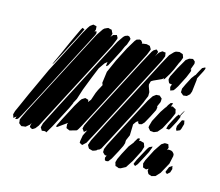

<svg xmlns="http://www.w3.org/2000/svg" viewBox="-121 -886 1247 1086"><g transform="rotate(20 502.5 -343.5)"><path d="M680 -341 581 -103 557 -47 545 -34 543 -37 534 -27 522 -21 514 -18 503 -20 492 -22 487 -28 479 -40 481 -48 486 -70 536 -194 668 -511 711 -615 737 -674 757 -699 766 -706 786 -711 798 -708 807 -706 813 -694 816 -687 810 -665 803 -648V-647L790 -607L778 -577L761 -543L755 -534L752 -542L747 -534L701 -508L690 -500L688 -491L686 -479L689 -469L703 -439L705 -416L695 -385H694L695 -384L692 -374ZM415 -613 226 -158 180 -47 167 -27 158 -20 151 -16 144 -19 135 -23V-31L137 -48L132 -36L118 -22L112 -16L101 -14L89 -11L82 -15L71 -23L70 -31L67 -43L71 -56L89 -105L121 -182L271 -544L312 -642L334 -682L341 -690L353 -697L361 -701L372 -699L382 -698L389 -686L394 -679L392 -665L388 -654L391 -660L401 -673L412 -677L420 -680L426 -671L430 -665L428 -654ZM596 -689 610 -687 616 -686 624 -675 628 -669 626 -661 618 -634 586 -555 434 -189 409 -130 398 -106 392 -96 353 -81 337 -86 332 -88 331 -93 328 -110 331 -119 310 -101 281 -76H273L276 -87L291 -125L331 -221L350 -260L357 -271L374 -284L385 -282L394 -280L395 -274L396 -268L408 -286L419 -331L426 -351L441 -386L435 -398L438 -465L465 -544L500 -630L526 -683L534 -694L550 -700L559 -699L569 -689V-682L570 -683L577 -685ZM871 -590 845 -526 834 -505 828 -496 811 -488 808 -496 804 -507 808 -524H799L791 -525L786 -533L781 -543V-549L783 -563L806 -620L834 -680L850 -694L860 -697L871 -700L880 -694L886 -689L888 -677L878 -640H883V-628ZM308 -200 254 -70 238 -36 233 -26 225 -30 214 -28 206 -26 201 -33 194 -42 195 -50 198 -68 247 -189 396 -549 436 -645 457 -682 465 -691 480 -698 490 -696 500 -686 499 -677 492 -649 484 -632 475 -605 462 -573 449 -541 432 -501 422 -493V-501V-515L424 -520L409 -505L388 -468L369 -407L345 -325L331 -263L319 -235H320L318 -228ZM293 -609 134 -224 71 -74 59 -48 52 -40 41 -38 43 -46 45 -53 44 -52 36 -45 30 -39 27 -47 22 -58 26 -79 41 -122 66 -195 126 -362 211 -569 234 -626 251 -662 259 -676 269 -685 275 -690 289 -688H294L296 -682L298 -668L295 -655L293 -651L297 -657L304 -661L308 -651L305 -638ZM709 -630 515 -162 467 -49 448 -28 439 -32 431 -35 430 -46 433 -80 447 -116 438 -107 432 -101 426 -108 418 -117 419 -122 421 -136 435 -174 462 -240 602 -577 637 -658 644 -669 653 -676 660 -680 672 -670 670 -660 664 -640 670 -654 678 -668 688 -677 695 -682 703 -681H713L715 -672L718 -661L716 -653ZM929 -525 924 -507 915 -497 909 -491 895 -488 889 -487 878 -495 871 -500V-505L870 -521L880 -549L899 -595L914 -619L915 -618L924 -640L937 -669L953 -679L956 -672L951 -656L932 -610L930 -604L931 -594ZM159 -474 185 -550 202 -597 218 -640 224 -652 237 -647 233 -637 220 -602 159 -455 140 -411 134 -400 135 -406 141 -424ZM654 -65 632 -14 622 2 618 8 605 11 598 8 594 -5 599 -20 597 -19 589 -18 582 -23 573 -31V-36L572 -49L580 -75L602 -129L683 -325L711 -391L729 -424L745 -438L757 -440L765 -441L774 -434L781 -429L782 -418V-408L772 -379L775 -374L774 -357L756 -312L737 -269L725 -254L709 -249L700 -259L702 -265L690 -255L683 -243L679 -236L680 -223L683 -172L672 -139V-137V-132L673 -121L669 -103ZM870 -337 843 -273 823 -245 804 -235H790H782L773 -244L767 -250V-259L773 -291L800 -355L818 -388L821 -391L828 -407L838 -423L851 -426L848 -413L845 -405L848 -406L856 -408L866 -403L876 -399L879 -389L883 -378L880 -367ZM906 -334 887 -290 880 -278H863L864 -283L867 -299L880 -331L893 -361L903 -377L910 -373L917 -390L927 -409L926 -402L913 -371L917 -369L915 -362ZM916 -296 915 -313 926 -340 931 -353 945 -356 946 -350 950 -337 944 -306 940 -296 927 -289 922 -286ZM948 -98 919 -32 898 -5 882 1 877 3 864 0 857 -2 852 -9 846 -19 847 -31 835 -22 823 -25 815 -27 812 -37 808 -48 813 -69 841 -138 867 -185 884 -198 896 -199H905L907 -194L913 -181L910 -168L909 -165L916 -171H932L942 -167L952 -157L954 -146ZM776 -110 748 -41 724 4 698 21 687 24 677 21 666 19 663 11 658 -1 662 -22 675 -57 698 -111 717 -140 720 -148 728 -164 732 -172 744 -174 743 -165 742 -159V-160L750 -163L761 -161L772 -159L776 -151L782 -138L780 -129ZM806 -93 781 -34 770 -19 758 -27 760 -35 767 -56 801 -134 808 -146 818 -152 826 -156 825 -148 817 -120ZM955 -38 943 -46 945 -54 953 -79 969 -92 971 -83 974 -75 969 -53Z"/></g></svg>

Font: Rubik Marker Hatch
Style: Regular
Weight: 400
Designer: Hubert and Fischer, NaN
Foundry: Hubert & Fischer, NaN
Version: Version 2.200